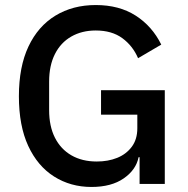

<svg xmlns="http://www.w3.org/2000/svg" viewBox="-20 -730 745 762"><path d="M534 0V-106H530Q520 -56 471 -22Q422 12 343 12Q260 12 194.5 -29.5Q129 -71 92 -151Q55 -231 55 -348Q55 -465 93 -545.5Q131 -626 200 -668Q269 -710 360 -710Q453 -710 518.5 -668Q584 -626 620 -553L528 -499Q507 -548 465.5 -578.5Q424 -609 360 -609Q305 -609 263 -585Q221 -561 198 -515.5Q175 -470 175 -406V-293Q175 -229 198 -183.5Q221 -138 263.5 -113.5Q306 -89 364 -89Q409 -89 445 -103.5Q481 -118 503 -147.5Q525 -177 525 -221V-275H381V-372H634V0Z"/></svg>

Font: IBM Plex Sans Medium
Style: Regular
Weight: 500
Designer: Mike Abbink, Paul van der Laan, Pieter van Rosmalen
Foundry: Bold Monday
Version: Version 3.201